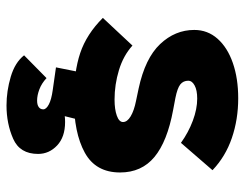

<svg xmlns="http://www.w3.org/2000/svg" viewBox="-101 -424 752 590"><g transform="rotate(90 275.0 -129.0)"><path d="M35 -69 120 -160Q151 -132 195.5 -118.5Q240 -105 286 -105Q316 -105 335.5 -112Q355 -119 355 -131Q355 -144 337.5 -154.5Q320 -165 290 -171L252 -179Q159 -199 115.5 -245Q72 -291 72 -350Q72 -391 99 -421.5Q126 -452 173.5 -468.5Q221 -485 282 -485Q347 -485 404 -465.5Q461 -446 503 -406L419 -309Q387 -332 351 -345.5Q315 -359 283 -359Q257 -359 242.5 -351Q228 -343 228 -332Q228 -316 239.5 -307Q251 -298 281 -292L318 -285Q415 -267 462.5 -227.5Q510 -188 510 -122Q510 -47 449 -13.5Q388 20 285 20Q201 20 143 0.5Q85 -19 35 -69ZM150 173 220 104Q236 119 254.5 126Q273 133 289 133Q302 133 309 128Q316 123 316 114Q316 105 301 97Q286 89 257 85L187 75L206 -20H354L337 48Q344 47 355 47Q401 47 427 71.5Q453 96 453 130Q453 186 406.5 206.5Q360 227 304 227Q260 227 216 214Q172 201 150 173Z"/></g></svg>

Font: Kreadon
Style: Regular
Weight: 400
Designer: kohakuno
Foundry: StudioGnu
Version: Version 1.000;Glyphs 3.1.2 (3151)